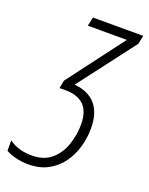

<svg xmlns="http://www.w3.org/2000/svg" viewBox="-171 -786 674 868"><g transform="rotate(20 165.5 -352.0)"><path d="M75.2 9.8Q43.9 9.8 14.2 2.7Q-15.6 -4.4 -34.2 -16.1V-65.9Q-13.7 -50.3 14.2 -41.7Q42 -33.2 75.7 -33.2Q134.3 -33.2 169.9 -64.5Q205.6 -95.7 221.7 -143.6Q237.8 -191.4 237.8 -240.2Q237.8 -303.7 207 -333.3Q176.3 -362.8 118.7 -362.8H89.8L97.2 -400.9L301.3 -671.4H113.8L122.6 -713.9H364.7L356.4 -672.9L148.9 -400.4Q215.3 -395 250.7 -354.7Q286.1 -314.5 286.1 -239.3Q286.1 -193.4 273.2 -148.9Q260.3 -104.5 234.1 -68.6Q208 -32.7 168.2 -11.5Q128.4 9.8 75.2 9.8Z"/></g></svg>

Font: Open Sans Condensed Light
Style: Italic
Weight: 300
Width: 3
Italic angle: -12°
Designer: Monotype Design Team
Foundry: Monotype Imaging Inc.
Version: Version 3.000; ttfautohint (v1.8.4)